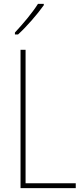

<svg xmlns="http://www.w3.org/2000/svg" viewBox="-20 -1037 431 991"><path d="M206 -1010V-1017H176C144 -967 102 -918 57 -869V-859H73C116 -898 172 -962 206 -1010ZM86 -66H371V-91H112V-780H86Z"/></svg>

Font: Noto Sans Malayalam UI Condensed Thin
Style: Regular
Weight: 100
Width: 3
Designer: Jelle Bosma - Monotype Design Team
Foundry: Monotype Imaging Inc.
Version: Version 2.104